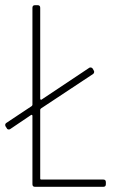

<svg xmlns="http://www.w3.org/2000/svg" viewBox="-33 -720 436 740"><path d="M126 -28H365Q375 -28 375 -18V-10Q375 0 365 0H102Q92 0 92 -10V-274Q92 -276 90 -277Q88 -278 87 -277L7 -223Q5 -221 1 -221Q-5 -221 -7 -226L-11 -232Q-13 -235 -13 -239Q-13 -243 -9 -246L89 -311Q92 -314 92 -316V-690Q92 -700 102 -700H112Q122 -700 122 -690V-339Q122 -337 124 -336Q126 -335 127 -336L310 -458Q312 -460 316 -460Q321 -460 324 -456L328 -449Q330 -445 330 -443Q330 -438 326 -435L125 -302Q122 -299 122 -297V-32Q122 -28 126 -28Z"/></svg>

Font: Barlow Condensed Thin
Style: Regular
Weight: 250
Width: 3
Designer: Jeremy Tribby
Foundry: Tribby Type
Version: Version 1.408